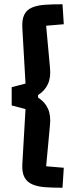

<svg xmlns="http://www.w3.org/2000/svg" viewBox="-20 -764 366 903"><path d="M197 18 280 25 274 119Q229 119 193.5 116.5Q158 114 133 103.5Q108 93 95.5 70.5Q83 48 85 8L100 -251L35 -268V-354L100 -371L85 -633Q83 -673 94.5 -695.5Q106 -718 130.5 -728.5Q155 -739 190.5 -741.5Q226 -744 274 -744L280 -650L197 -643L215 -447Q220 -401 205.5 -369Q191 -337 159 -317V-305Q191 -285 205.5 -253Q220 -221 215 -175Z"/></svg>

Font: Changa Medium
Style: Regular
Weight: 500
Designer: Eduardo Rodriguez Tunni
Foundry: Eduardo Rodriguez Tunni
Version: Version 3.003